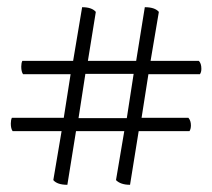

<svg xmlns="http://www.w3.org/2000/svg" viewBox="-20 -536 588 533"><path d="M167 -23Q139 -23 128 -36L151 -172H15Q10 -179 10 -193Q10 -203 13 -209H157L176 -330H44Q39 -337 39 -351Q39 -361 42 -367H183L208 -516Q235 -516 246 -503L224 -367H358L382 -516Q410 -516 421 -503L398 -367H532Q539 -360 539 -345Q539 -340 538 -336.5Q537 -333 535 -330H392L373 -209H503Q510 -201 510 -188Q510 -178 506 -172H365L341 -23Q315 -23 302 -36L325 -172H191ZM198 -208H332L351 -331H217Z"/></svg>

Font: Petrona Light
Style: Regular
Weight: 300
Designer: Ringo R. Seeber
Foundry: Ringo R. Seeber
Version: Version 2.001; ttfautohint (v1.8.3)